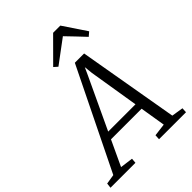

<svg xmlns="http://www.w3.org/2000/svg" viewBox="-333 -1128 1266 1266"><g transform="rotate(-45 300.5 -495.0)"><path d="M-60 0 -56 -35 12 -46 356.5 -749H443L564.5 -48L646 -35L644 0H392.5L394.5 -35L482.5 -46L453.5 -223.5H168L85.5 -47L175.5 -35L172.5 0ZM191 -272.5H445.5L388.5 -623L382.5 -682L358 -628.5ZM235.5 -830 395 -990H462L570 -829L542 -805Q513 -836 483.5 -867Q454 -898 424.5 -928.5Q383.5 -898 343 -867.8Q302.5 -837.5 261.5 -807Z"/></g></svg>

Font: Merriweather Light
Style: Italic
Weight: 300
Italic angle: -7.8°
Designer: Eben Sorkin
Foundry: Eben Sorkin
Version: Version 2.101